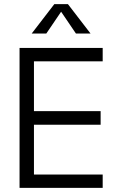

<svg xmlns="http://www.w3.org/2000/svg" viewBox="-20 -913 594 933"><path d="M75 0V-680H479V-615H145V-373H469V-307H145V-65H479V0ZM205 -750H134L244 -893H310L420 -750H349L277 -856Z"/></svg>

Font: Glacial Indifference
Style: Regular
Weight: 400
Designer: Alfredo Marco Pradil
Version: Version 1.00